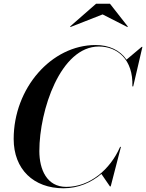

<svg xmlns="http://www.w3.org/2000/svg" viewBox="-20 -1002 786 1032"><path d="M531.5 -924.5 665 -856.5 667 -859.5 571 -982H496.5L356.5 -859.5L359.5 -857ZM321.5 10C399.5 10 469.5 -20 525 -67L571 0H575L630 -212.5H625.5C572.5 -90.5 462.5 2.5 336 2.5C232 2.5 191.5 -90.5 191.5 -190C191.5 -409.5 305 -752 511.5 -752C609.5 -752 697 -683.5 691.5 -537.5H696L745.5 -750H741.5L660 -681.5C624.5 -733 565.5 -760 494 -760C256 -760 53.5 -528 53.5 -255C53.5 -92 160.5 10 321.5 10Z"/></svg>

Font: Bodoni* 36pt Medium
Style: Italic
Weight: 500
Italic angle: -13°
Version: Version 2.3